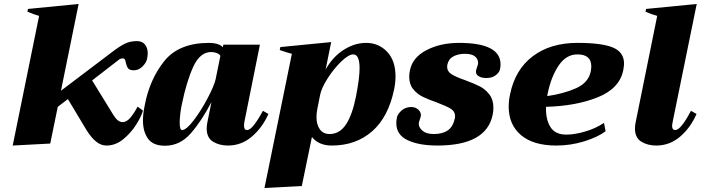

<svg xmlns="http://www.w3.org/2000/svg" viewBox="-20 -723 3529 967"><path d="M581 -424 444 -318 551 -144Q573 -108 597 -108Q619 -108 638.5 -132.5Q658 -157 673 -186L700 -166Q692 -137 666 -95.5Q640 -54 601 -22Q562 10 516 10Q489 10 464.5 -9.5Q440 -29 415 -69L322 -224L271 -185L233 0L44 10L177 -643Q151 -650 118 -664L121 -678L376 -703L287 -266L542 -459Q581 -489 608 -502.5Q635 -516 670 -516Q696 -516 710 -499Q724 -482 724 -455Q724 -442 721 -428Q717 -407 697.5 -388Q678 -369 655 -369Q633 -369 625.5 -378.5Q618 -388 614 -406Q612 -418 609 -423.5Q606 -429 598 -429Q588 -429 581 -424Z M700 -116Q700 -150 709 -193Q734 -324 807.5 -415.5Q881 -507 1033 -507Q1055 -507 1074 -501.5Q1093 -496 1102 -485L1105 -498H1289L1212 -115Q1209 -102 1209 -90Q1209 -68 1224 -68Q1240 -68 1261.5 -96.5Q1283 -125 1304 -165L1332 -149Q1301 -80 1248.5 -35Q1196 10 1128 10Q1085 10 1053 -9.5Q1021 -29 1021 -76Q1021 -89 1024 -105L1045 -209Q995 -113 940.5 -51Q886 11 811 11Q751 11 725.5 -24.5Q700 -60 700 -116ZM1066 -324 1090 -442Q1084 -451 1071 -456Q1058 -461 1044 -461Q987 -461 953 -386Q919 -311 896 -198Q892 -181 888.5 -154Q885 -127 885 -105Q885 -68 897 -68Q918 -68 955.5 -117Q993 -166 1026 -229Q1059 -292 1066 -324Z M1450 -452Q1432 -456 1389 -471L1392 -486L1648 -511L1620 -373Q1656 -437 1711 -472Q1766 -507 1824 -507Q1887 -507 1929.5 -462.5Q1972 -418 1972 -338Q1972 -307 1965 -273Q1936 -133 1854 -61.5Q1772 10 1651 10Q1585 10 1551 -33L1500 214L1312 224ZM1773 -238Q1791 -330 1791 -379Q1791 -449 1759 -449Q1736 -449 1699 -413.5Q1662 -378 1630.5 -329Q1599 -280 1592 -244L1578 -173Q1574 -154 1574 -133Q1574 -95 1591 -71.5Q1608 -48 1640 -48Q1691 -48 1723 -97Q1755 -146 1773 -238Z M1976 -103Q1976 -116 1979 -131Q1982 -148 2002 -166Q2022 -184 2051 -184Q2072 -184 2086 -171.5Q2100 -159 2100 -143Q2100 -136 2094 -120Q2093 -117 2091 -110.5Q2089 -104 2089 -100Q2089 -81 2108 -64.5Q2127 -48 2165 -48Q2209 -48 2235.5 -66.5Q2262 -85 2271 -128Q2272 -132 2272 -138Q2272 -162 2250 -175.5Q2228 -189 2180 -207Q2137 -222 2108.5 -236Q2080 -250 2060.5 -274.5Q2041 -299 2041 -337Q2041 -354 2045 -370Q2058 -434 2128 -470.5Q2198 -507 2292 -507Q2501 -507 2501 -399Q2501 -387 2498 -373Q2494 -357 2476 -343.5Q2458 -330 2429 -330Q2407 -330 2392 -338.5Q2377 -347 2377 -362Q2377 -368 2381 -379.5Q2385 -391 2387 -398Q2388 -401 2388 -407Q2388 -425 2372.5 -438.5Q2357 -452 2321 -452Q2288 -452 2263.5 -439Q2239 -426 2233 -397Q2232 -393 2232 -387Q2232 -363 2254.5 -349Q2277 -335 2323 -319Q2369 -302 2396.5 -288Q2424 -274 2444.5 -247.5Q2465 -221 2465 -181Q2465 -161 2461 -144Q2429 10 2183 10Q2090 10 2033 -17Q1976 -44 1976 -103Z M3123 -402Q3123 -393 3119 -369Q3100 -277 2990.5 -233Q2881 -189 2730 -185Q2728 -122 2752 -83.5Q2776 -45 2832 -45Q2873 -45 2925.5 -60Q2978 -75 3022 -104L3030 -62Q2990 -32 2922 -11Q2854 10 2782 10Q2666 10 2604 -42.5Q2542 -95 2542 -186Q2542 -217 2549 -248Q2574 -372 2663 -439.5Q2752 -507 2888 -507Q3012 -507 3067.5 -483.5Q3123 -460 3123 -402ZM2958 -389Q2958 -449 2888 -449Q2831 -449 2793 -392Q2755 -335 2738 -250L2736 -239Q2819 -251 2881 -278.5Q2943 -306 2955 -362Q2958 -377 2958 -389Z M3178 -76Q3178 -89 3181 -105L3290 -643Q3264 -650 3231 -664L3234 -678L3489 -703L3369 -115Q3365 -95 3365 -89Q3365 -68 3381 -68Q3409 -68 3460 -165L3488 -149Q3458 -80 3405.5 -35Q3353 10 3285 10Q3242 10 3210 -9.5Q3178 -29 3178 -76Z"/></svg>

Font: Trirong Black
Style: Italic
Weight: 900
Italic angle: -12°
Designer: Katatrad Team
Foundry: CadsonDemak
Version: Version 1.001